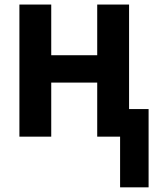

<svg xmlns="http://www.w3.org/2000/svg" viewBox="-20 -595 686 836"><path d="M502.9 -120.1H627V220.7H502.9ZM64.5 0V-575.2H203.1V-354.5H403.3V-575.2H542V0H403.3V-235.4H203.1V0Z"/></svg>

Font: Gothic A1 ExtraBold
Style: Regular
Weight: 800
Designer: HanYang I&C Co.,Ltd.
Foundry: HanYang I&C Co.,Ltd.
Version: Version 2.50